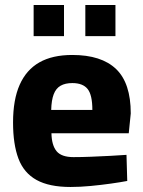

<svg xmlns="http://www.w3.org/2000/svg" viewBox="-20 -733 569 765"><path d="M261 12Q176 12 125.5 -16Q75 -44 53.5 -101Q32 -158 32 -245Q32 -336 58.5 -395.5Q85 -455 137 -484.5Q189 -514 268 -514Q384 -514 442.5 -458Q501 -402 501 -281L493 -202H185Q186 -154 205.5 -130.5Q225 -107 273 -107Q304 -107 342.5 -108.5Q381 -110 419 -112Q457 -114 484 -116L487 -12Q461 -7 422 -1.5Q383 4 341 8Q299 12 261 12ZM184 -295H348Q348 -355 329 -378.5Q310 -402 268 -402Q240 -402 221.5 -391.5Q203 -381 194 -357.5Q185 -334 184 -295ZM320 -589V-713H440V-589ZM114 -589V-713H235V-589Z"/></svg>

Font: Cairo Play ExtraBold
Style: Regular
Weight: 800
Version: Version 3.119